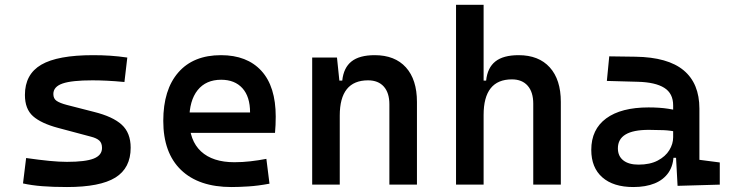

<svg xmlns="http://www.w3.org/2000/svg" viewBox="-20 -752 2970 782"><path d="M252.9 9.8Q194.3 9.8 151.4 6.3Q108.4 2.9 73.7 -4.9L86.4 -108.4Q141.1 -100.6 181.2 -96.7Q221.2 -92.8 252.9 -92.8Q328.1 -92.8 361.8 -106.2Q395.5 -119.6 395.5 -149.4Q395.5 -169.4 384.5 -179.4Q373.5 -189.5 350.6 -195.3L216.8 -231Q147.5 -249.5 114.5 -278.8Q81.5 -308.1 81.5 -365.2Q81.5 -449.7 148.2 -488.5Q214.8 -527.3 359.4 -527.3Q395.5 -527.3 429 -525.1Q462.4 -522.9 498.5 -517.6L486.8 -418Q445.8 -421.9 414.6 -423.3Q383.3 -424.8 356.4 -424.8Q272.5 -424.8 234.9 -411.9Q197.3 -398.9 197.3 -369.1Q197.3 -350.1 210.7 -341.1Q224.1 -332 252 -324.7L362.3 -296.4Q439.5 -277.3 475.8 -244.1Q512.2 -210.9 512.2 -150.4Q512.2 -67.4 450 -28.8Q387.7 9.8 252.9 9.8Z M922.9 9.8Q789.6 9.8 717.3 -59.8Q645 -129.4 645 -259.8Q645 -386.7 706.3 -457Q767.6 -527.3 879.9 -527.3Q986.3 -527.3 1044.7 -463.4Q1103 -399.4 1103 -277.3Q1103 -242.2 1100.1 -210.9H731.9V-293.9H998.5Q998.5 -358.4 967.3 -392.8Q936 -427.2 880.9 -427.2Q818.8 -427.2 784.9 -384.8Q751 -342.3 751 -264.6Q751 -179.7 798.6 -135.5Q846.2 -91.3 934.6 -91.3Q967.3 -91.3 999.5 -95Q1031.7 -98.6 1064.9 -105L1077.6 -3.9Q1030.8 4.9 991.7 7.3Q952.6 9.8 922.9 9.8Z M1565.9 0V-327.1Q1565.9 -374 1543.2 -399.4Q1520.5 -424.8 1479 -424.8Q1363.8 -424.8 1363.8 -281.2L1333.5 -423.8H1374Q1379.4 -476.1 1411.6 -501.7Q1443.8 -527.3 1506.3 -527.3Q1588.4 -527.3 1633.3 -477.5Q1678.2 -427.7 1678.2 -336.9V0ZM1251.5 0V-517.6H1352.5L1363.8 -408.2V0Z M2151.9 0V-329.6Q2151.9 -377 2129.2 -402.8Q2106.4 -428.7 2064.9 -428.7Q1949.7 -428.7 1949.7 -283.7L1919.4 -423.8H1960Q1965.3 -476.1 1997.6 -501.7Q2029.8 -527.3 2092.3 -527.3Q2174.3 -527.3 2219.2 -477.5Q2264.2 -427.7 2264.2 -336.9V0ZM1837.4 0V-732.4H1949.7V0Z M2739.7 4.9 2731.4 -148.4 2721.7 -198.7V-322.8Q2721.7 -371.6 2685.5 -394.3Q2649.4 -417 2578.1 -418.9L2451.7 -422.4L2461.4 -522.5L2568.4 -521Q2700.2 -519 2764.4 -465.6Q2828.6 -412.1 2828.6 -309.6V-101.1L2911.6 -90.3V0ZM2559.6 9.8Q2478 9.8 2433.1 -29.8Q2388.2 -69.3 2388.2 -141.6Q2388.2 -225.1 2449 -269.8Q2509.8 -314.5 2621.6 -314.5Q2666.5 -314.5 2701.4 -309.1Q2736.3 -303.7 2765.6 -293.5L2744.1 -213.4Q2711.9 -220.7 2682.4 -221.9Q2652.8 -223.1 2622.1 -223.1Q2496.6 -223.1 2496.6 -147.9Q2496.6 -116.2 2518.6 -98.9Q2540.5 -81.5 2580.6 -81.5Q2627.4 -81.5 2658.9 -98.1Q2690.4 -114.7 2706.1 -140.4Q2721.7 -166 2721.7 -192.9V-242.2L2748 -109.4H2707L2723.6 -125Q2723.6 -80.1 2703.4 -50Q2683.1 -20 2646.5 -5.1Q2609.9 9.8 2559.6 9.8Z"/></svg>

Font: Cascadia Mono Medium
Style: Regular
Weight: 500
Monospace: yes
Designer: Aaron Bell
Foundry: Saja Typeworks
Version: Version 2407.024